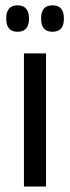

<svg xmlns="http://www.w3.org/2000/svg" viewBox="-20 -684 256 704"><path d="M148.8 0H67.8V-488.2H148.8ZM44.4 -567.5Q23.6 -567.5 13.3 -579.5Q2.9 -591.5 2.9 -614.2V-618Q2.9 -640.4 13.3 -652.4Q23.6 -664.5 44.4 -664.5Q65.1 -664.5 75.7 -652.4Q86.3 -640.4 86.3 -618V-614.2Q86.3 -591.5 75.7 -579.5Q65.1 -567.5 44.4 -567.5ZM172.7 -567.5Q151.5 -567.5 141.1 -579.5Q130.8 -591.5 130.8 -614.2V-618Q130.8 -640.4 141.1 -652.4Q151.5 -664.5 172.7 -664.5Q193.5 -664.5 203.9 -652.4Q214.2 -640.4 214.2 -618V-614.2Q214.2 -591.5 203.9 -579.5Q193.5 -567.5 172.7 -567.5Z"/></svg>

Font: Anek Devanagari Medium
Style: Regular
Weight: 500
Designer: Kailash Malviya (Devanagari) & Yesha Goshar (Latin)
Foundry: Ek Type
Version: Version 1.003